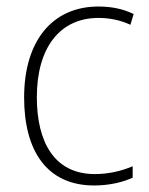

<svg xmlns="http://www.w3.org/2000/svg" viewBox="-20 -610 457 589"><path d="M269 -41C315 -41 357 -51 387 -65V-100C352 -85 312 -76 271 -76C146 -76 93 -175 93 -312C93 -464 164 -555 282 -555C314 -555 348 -549 380 -534L390 -567C359 -582 324 -590 282 -590C141 -590 54 -485 54 -311C54 -147 124 -41 269 -41Z"/></svg>

Font: Noto Sans Tamil UI SemiCondensed ExtraLight
Style: Regular
Weight: 200
Width: 4
Designer: Jelle Bosma - Monotype Design Team
Foundry: Monotype Imaging Inc.
Version: Version 2.004